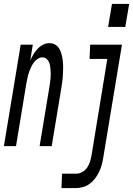

<svg xmlns="http://www.w3.org/2000/svg" viewBox="-58 -749 682 984"><path d="M496 -611 516 -729H604L584 -611ZM-38 0 48 -520H110L97 -438Q104 -455 113 -470Q122 -485 134.5 -498.5Q147 -512 163 -520Q179 -528 196 -528Q213 -528 227 -519Q241 -510 248.5 -494.5Q256 -479 259.5 -463Q263 -447 264.5 -430Q266 -413 265.5 -395.5Q265 -378 264 -360.5Q263 -343 260.5 -325.5Q258 -308 255 -290L207 0H145L195 -302Q197 -313 198.5 -324.5Q200 -336 201 -347Q202 -358 202 -369Q202 -380 201 -391Q200 -402 198.5 -412.5Q197 -423 192 -432.5Q187 -442 179 -448.5Q171 -455 159 -455Q147 -455 135 -447Q123 -439 114.5 -427.5Q106 -416 100.5 -403.5Q95 -391 90.5 -378.5Q86 -366 83.5 -353Q81 -340 78 -327L24 0ZM257 215 260 141H333Q349 141 364 132.5Q379 124 388.5 110Q398 96 403 80Q408 64 411 48L492 -447H401L404 -520H567L471 60Q468 79 463 97Q458 115 449.5 132.5Q441 150 429.5 165.5Q418 181 401.5 193Q385 205 366.5 210Q348 215 330 215Z"/></svg>

Font: Iosevka SS04 Extended Oblique
Style: Regular
Weight: 400
Width: 7
Italic angle: -9°
Monospace: yes
Designer: Belleve Invis
Foundry: Belleve Invis
Version: Version 19.0.0; ttfautohint (v1.8.4)